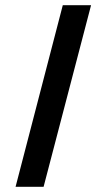

<svg xmlns="http://www.w3.org/2000/svg" viewBox="-20 -709 412 740"><path d="M331 -689H222L40 11H148Z"/></svg>

Font: All Genders v4
Style: Regular
Weight: 400
Designer: Rassam Alawdi
Foundry: Rassam Art
Version: Version 3.100;FEAKit 1.0